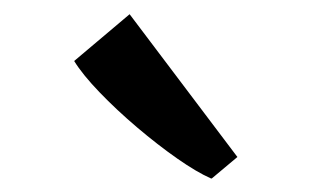

<svg xmlns="http://www.w3.org/2000/svg" viewBox="-20 -882 450 277"><path d="M284.5 -624.5Q264 -633.5 235.8 -653.2Q207.5 -673 177.8 -698.2Q148 -723.5 123.5 -749Q99 -774.5 87 -794L167 -861.5L322.5 -655.5L285.5 -624.5Z"/></svg>

Font: Merriweather 48pt SemiBold
Style: Regular
Weight: 600
Version: Version 2.100